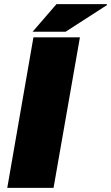

<svg xmlns="http://www.w3.org/2000/svg" viewBox="-20 -905 536 925"><path d="M15 0 141 -725H365L238 0ZM137 -752 252 -885H494L496 -881L296 -752Z"/></svg>

Font: Archivo Expanded Black
Style: Italic
Weight: 900
Width: 7
Italic angle: -10°
Designer: Hector Gatti
Foundry: Omnibus-Type
Version: Version 2.001